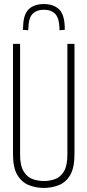

<svg xmlns="http://www.w3.org/2000/svg" viewBox="-20 -916 431 946"><path d="M44 -157V-700H79V-155Q79 -100 96.5 -71.5Q114 -43 141 -33.5Q168 -24 196 -24Q224 -24 251 -33.5Q278 -43 295 -71.5Q312 -100 312 -155V-700H347V-157Q347 -89 325.5 -53Q304 -17 269 -3.5Q234 10 196 10Q158 10 123 -3.5Q88 -17 66 -53Q44 -89 44 -157ZM196 -896Q243 -896 270 -871Q297 -846 299 -784Q299 -776 299 -769L273 -767Q273 -770 273 -773.5Q273 -777 273 -780Q271 -828 251.5 -848Q232 -868 196 -868Q161 -868 141 -848Q121 -828 120 -780Q119 -774 119 -767L93 -769Q93 -773 93 -776.5Q93 -780 94 -784Q95 -845 121.5 -870.5Q148 -896 196 -896Z"/></svg>

Font: Georama Condensed ExtraLight
Style: Regular
Weight: 200
Width: 3
Designer: Jean-Baptiste Levee
Foundry: Production Type
Version: Version 1.000